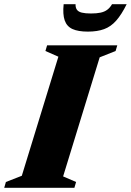

<svg xmlns="http://www.w3.org/2000/svg" viewBox="-54 -891 621 911"><path d="M223 -622 161.5 -649 169.5 -676H502.5L494.5 -649L419 -619L245.5 -54L307 -27.5L299 0H-34L-26 -27.5L49.5 -57ZM377.5 -827Q404.5 -827 423.2 -831Q442 -835 455 -844.8Q468 -854.5 477.5 -871H547Q522.5 -821.5 497.2 -793Q472 -764.5 440 -752.8Q408 -741 363 -741Q317 -741 290 -753.2Q263 -765.5 253 -794.2Q243 -823 248 -871H304.5Q304 -854.5 311 -844.8Q318 -835 334.5 -831Q351 -827 377.5 -827Z"/></svg>

Font: Newsreader 16pt 16pt ExtraBold
Style: Italic
Weight: 800
Italic angle: -17°
Version: Version 1.003